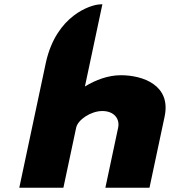

<svg xmlns="http://www.w3.org/2000/svg" viewBox="-20 -881 797 901"><path d="M337.4 -281.8C345.4 -319.2 406.3 -360 460.1 -360C516.4 -360 543 -322.4 534.4 -281.8L474.5 0H681.5L752.5 -334C783.8 -481.3 650.4 -528 547.4 -528C488.2 -528 429.9 -506.5 378.5 -475.2L460.5 -861.2L444.2 -860C406.3 -857.2 245.9 -810.5 195.9 -590.1L70.5 0H277.5Z"/></svg>

Font: Hussar Nova
Style: 96
Weight: 700
Foundry: Cannot Into Space Fonts
Version: Version 0.99